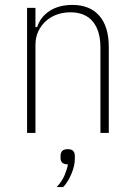

<svg xmlns="http://www.w3.org/2000/svg" viewBox="-20 -540 544 780"><path d="M90 0V-508H124V-430H131Q144 -471 181.5 -495.5Q219 -520 274 -520Q345 -520 383.5 -476Q422 -432 422 -348V0H388V-347Q388 -415 357 -452.5Q326 -490 266 -490Q237 -490 211.5 -481Q186 -472 166.5 -454.5Q147 -437 135.5 -412.5Q124 -388 124 -357V0ZM256 66Q271 66 277.5 73.5Q284 81 284 93V105Q284 133 270.5 165.5Q257 198 237 220H210Q232 197 242.5 171.5Q253 146 256 128Q239 127 232.5 120.5Q226 114 226 103V93Q226 81 232.5 73.5Q239 66 256 66Z"/></svg>

Font: IBM Plex Sans Condensed ExtraLight
Style: Regular
Weight: 200
Width: 3
Designer: Mike Abbink, Paul van der Laan, Pieter van Rosmalen
Foundry: Bold Monday
Version: Version 1.3